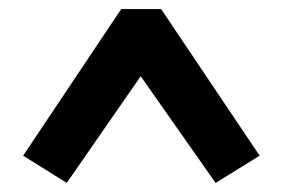

<svg xmlns="http://www.w3.org/2000/svg" viewBox="-20 -732 622 423"><path d="M127 -329 31 -389 247 -712H335L552 -389L455 -329L290 -564Z"/></svg>

Font: Literata 12pt
Style: Bold
Weight: 700
Designer: Latin by Veronika Burian and Jose Scaglione. Greek by Irene Vlachou. Cyrillic by Vera Evstafieva.
Foundry: TypeTogether
Version: Version 3.002